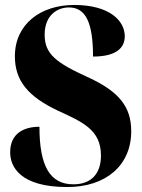

<svg xmlns="http://www.w3.org/2000/svg" viewBox="-20 -744 574 774"><path d="M251 10C408 10 509 -78 509 -215C509 -316 457 -376 336 -432C206 -491 160 -526 160 -604C160 -682 210 -714 258 -714C325 -714 355 -654 355 -516C450 -516 483 -552 483 -598C483 -660 422 -724 279 -724C144 -724 40 -647 40 -517C40 -418 94 -355 211 -299C313 -252 387 -221 387 -117C387 -44 348 -1 276 -1C181 -1 139 -75 139 -233C80 -233 21 -209 21 -130C21 -72 61 10 251 10Z"/></svg>

Font: Noto Serif Display Condensed Black
Style: Regular
Weight: 900
Width: 3
Designer: Monotype Design Team
Foundry: Monotype Imaging Inc.
Version: Version 2.009